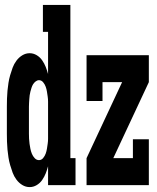

<svg xmlns="http://www.w3.org/2000/svg" viewBox="-20 -755 640 783"><path d="M101 8Q85 8 71 -0.5Q57 -9 47 -22.5Q37 -36 31.5 -51Q26 -66 21.5 -81.5Q17 -97 14.5 -113Q12 -129 10.5 -145Q9 -161 8.5 -177.5Q8 -194 8 -210V-320Q8 -336 8.5 -352.5Q9 -369 10.5 -385Q12 -401 14.5 -417Q17 -433 21.5 -448.5Q26 -464 31.5 -479Q37 -494 47 -507.5Q57 -521 71 -529.5Q85 -538 101 -538Q116 -538 129.5 -530Q143 -522 152 -509Q161 -496 166.5 -482Q172 -468 176 -453V-625H155V-735H267V-110H288V0H176V-77Q172 -62 166.5 -48Q161 -34 152 -21Q143 -8 129.5 0Q116 8 101 8ZM139 -102Q149 -102 156 -110.5Q163 -119 166.5 -129Q170 -139 171.5 -149Q173 -159 174.5 -169Q176 -179 176 -189.5Q176 -200 176 -210V-320Q176 -330 176 -340.5Q176 -351 174.5 -361Q173 -371 171.5 -381Q170 -391 166.5 -401Q163 -411 156 -419.5Q149 -428 139 -428Q132 -428 125.5 -423Q119 -418 115 -411.5Q111 -405 108.5 -397Q106 -389 104 -381.5Q102 -374 101 -366.5Q100 -359 99.5 -351Q99 -343 98.5 -335.5Q98 -328 98 -320V-210Q98 -200 98.5 -189.5Q99 -179 100.5 -168.5Q102 -158 104 -148Q106 -138 110 -128Q114 -118 121.5 -110Q129 -102 139 -102ZM333 0V-110L478 -420H398V-343H333V-530H587V-420L442 -110H522V-187H587V0Z"/></svg>

Font: Iosevka Slab XBdEx
Style: Regular
Weight: 800
Width: 7
Monospace: yes
Designer: Belleve Invis
Foundry: Belleve Invis
Version: Version 11.1.0; ttfautohint (v1.8.3)